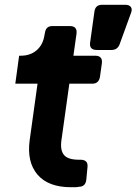

<svg xmlns="http://www.w3.org/2000/svg" viewBox="-20 -777 571 803"><path d="M277 6Q182 6 137 -46.5Q92 -99 104 -190L137 -427H44L60 -544H67Q107 -544 133.5 -567Q160 -590 166 -630L168 -640Q172 -668 199 -668H272Q304 -668 300 -636L287 -544H378Q410 -544 406 -512L398 -455Q393 -427 366 -427H270L237 -191Q231 -149 247.5 -129Q264 -109 310 -109H316Q349 -109 346 -79L341 -26Q338 3 312 4Q302 6 293 6Q284 6 277 6ZM385 -568Q352 -568 357 -600L375 -729Q379 -757 407 -757H504Q521 -757 527.5 -747.5Q534 -738 528 -723L480 -591Q471 -568 446 -568Z"/></svg>

Font: Pitagon Sans Text Bold
Style: Italic
Weight: 700
Italic angle: -8°
Designer: Travis Tran
Foundry: Pitagon
Version: Version 1.001; ttfautohint (v1.8.4.7-5d5b);gftools[0.9.26]